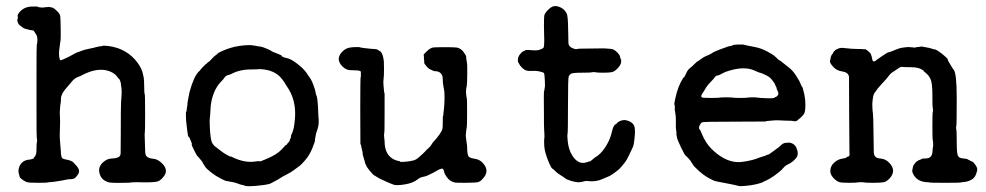

<svg xmlns="http://www.w3.org/2000/svg" viewBox="-20 -593 3322 647"><path d="M303 -434 317 -437Q325 -437 325.5 -438.5Q326 -440 345 -438Q408 -430 444 -381Q457 -363 461 -346.5Q465 -330 465 -325.5Q465 -321 465.5 -317.5Q466 -314 466 -296Q466 -278 467.5 -277Q469 -276 469 -212.5Q469 -149 468 -145Q467 -141 467.5 -137Q468 -133 468.5 -106Q469 -79 470 -75Q472 -60 497 -58Q508 -57 520 -48Q553 -21 529 5Q519 17 509 19Q499 21 489.5 21Q480 21 475.5 21.5Q471 22 466.5 21.5Q462 21 443.5 21Q425 21 421 22Q417 23 397 23Q353 24 345 21Q323 14 317 -4Q306 -33 335 -52Q343 -58 358.5 -59Q374 -60 380 -64Q386 -68 386.5 -75.5Q387 -83 387 -140Q387 -238 388 -248.5Q389 -259 389 -264.5Q389 -270 389.5 -270.5Q390 -271 390 -281Q390 -291 389.5 -295Q389 -299 388 -305Q387 -322 379 -330V-329V-328Q367 -351 333 -357Q301 -362 259 -341Q248 -335 246.5 -335Q245 -335 238 -331.5Q231 -328 225 -321.5Q219 -315 216 -311Q213 -307 204 -297Q186 -277 185.5 -261.5Q185 -246 184 -243Q183 -240 182 -224Q181 -208 182 -199Q183 -190 182 -162Q181 -134 181.5 -128.5Q182 -123 182.5 -113Q183 -103 184 -96Q185 -89 185 -82.5Q185 -76 185.5 -74Q186 -72 187 -66Q187 -58 200 -56Q222 -52 227.5 -45.5Q233 -39 237 -35Q252 -19 243 -5.5Q234 8 227.5 9.5Q221 11 214.5 11Q208 11 200.5 13Q193 15 188 15.5Q183 16 172 18Q161 20 152 20.5Q143 21 140 22Q137 23 107 23Q77 23 70 20.5Q63 18 55 12Q47 6 46.5 3.5Q46 1 44 -6Q40 -17 45 -31Q53 -52 77 -55Q82 -55 84 -56Q86 -57 89.5 -57.5Q93 -58 93 -59.5Q93 -61 98 -66.5Q103 -72 103 -91Q103 -110 104 -112.5Q105 -115 105 -120.5Q105 -126 104 -126.5Q103 -127 103 -225.5Q103 -324 103 -359Q103 -434 104 -444L105 -445Q108 -467 102.5 -475.5Q97 -484 95 -487.5Q93 -491 89 -491Q85 -491 78.5 -492.5Q72 -494 65 -496Q58 -498 45 -509Q39 -516 38 -526V-528Q39 -527 39.5 -527.5Q40 -528 40 -534.5Q40 -541 39.5 -541.5Q39 -542 42 -547Q59 -573 96 -571Q101 -571 104.5 -571Q108 -571 107.5 -570Q107 -569 116.5 -568Q126 -567 129 -568Q132 -569 138 -569Q144 -569 144 -570L158 -567Q164 -564 173 -555Q182 -546 183 -538.5Q184 -531 184.5 -496Q185 -461 184 -456.5Q183 -452 182 -443.5Q181 -435 179.5 -423.5Q178 -412 179.5 -402Q181 -392 183 -390.5Q185 -389 194.5 -393.5Q204 -398 209.5 -400.5Q215 -403 219 -405.5Q223 -408 231 -412Q239 -416 239.5 -416.5Q240 -417 240.5 -416.5Q241 -416 241 -416.5Q241 -417 242 -417L244 -418Q244 -418 245 -418Q246 -418 246.5 -418.5Q247 -419 247.5 -419Q248 -419 257 -422.5Q266 -426 279.5 -428.5Q293 -431 295.5 -432Q298 -433 299.5 -433Q301 -433 301 -433.5Q301 -434 303 -434Z M720 -417Q768 -441 823 -441Q830 -441 830 -440.5Q830 -440 836 -439.5Q842 -439 842 -438.5Q842 -438 854 -436.5Q866 -435 880 -428.5Q894 -422 896.5 -420Q899 -418 908 -415Q929 -407 930 -405Q926 -405 930.5 -403Q935 -401 935 -400.5Q935 -400 938 -399.5Q941 -399 945.5 -397.5Q950 -396 951 -396Q962 -393 978.5 -380.5Q995 -368 1000.5 -362Q1006 -356 1009.5 -352Q1013 -348 1015 -344.5Q1017 -341 1019 -338Q1028 -328 1035 -309.5Q1042 -291 1043 -284Q1044 -277 1047 -269Q1050 -261 1051.5 -234Q1053 -207 1053 -201Q1056 -175 1050 -158Q1044 -141 1043.5 -135Q1043 -129 1042 -126Q1041 -123 1041.5 -120Q1042 -117 1032.5 -93.5Q1023 -70 1009 -54Q995 -38 991.5 -35.5Q988 -33 983.5 -29.5Q979 -26 970.5 -20Q962 -14 958 -11.5Q954 -9 943 -3.5Q932 2 923 8Q914 14 905.5 18Q897 22 896 23Q890 28 864 31Q809 38 801 31Q800 31 795 30Q790 29 781 25.5Q772 22 767.5 21.5Q763 21 754.5 19Q746 17 743 17Q740 17 726.5 10Q713 3 708.5 0Q704 -3 697.5 -7.5Q691 -12 682 -20Q673 -28 672.5 -29.5Q672 -31 667.5 -37.5Q663 -44 662.5 -46Q662 -48 657.5 -53Q653 -58 650 -62Q647 -66 645.5 -66.5Q644 -67 634.5 -86Q625 -105 626 -106Q627 -107 626.5 -109Q626 -111 625 -113.5Q624 -116 623 -118.5Q622 -121 621.5 -121.5Q621 -122 620 -126Q619 -130 616 -131.5Q613 -133 611 -152.5Q609 -172 608 -178.5Q607 -185 606.5 -201Q606 -217 607.5 -217Q609 -217 609 -221.5Q609 -226 609.5 -227.5Q610 -229 610.5 -233Q611 -237 611.5 -239.5Q612 -242 612 -248Q612 -250 615 -264Q618 -278 619 -284Q633 -335 650 -352Q652 -353 656 -358.5Q660 -364 661 -364.5Q662 -365 667.5 -371Q673 -377 674 -377Q675 -377 677.5 -380Q680 -383 683.5 -385Q687 -387 687 -387.5Q687 -388 692 -393Q697 -398 698 -399Q699 -400 699 -400Q699 -401 702 -403Q705 -405 705 -405.5Q705 -406 709 -408.5Q713 -411 713 -412Q713 -413 720 -417ZM974 -194Q979 -257 946 -303Q940 -312 940 -313Q940 -314 930 -327Q906 -358 857 -360Q847 -360 847 -359.5Q847 -359 832 -359Q791 -360 762 -345Q754 -341 752 -341Q740 -339 734 -328Q733 -326 723 -316Q696 -286 690 -236Q690 -231 689.5 -227Q689 -223 688.5 -211Q688 -199 687 -194.5Q686 -190 687 -167.5Q688 -145 689 -138.5Q690 -132 691 -125Q692 -118 694 -113.5Q696 -109 697.5 -107Q699 -105 699.5 -105.5Q700 -106 700 -104.5Q700 -103 706 -98.5Q712 -94 723 -85.5Q734 -77 742 -72.5Q750 -68 754.5 -66Q759 -64 759 -66L760 -65Q799 -45 834 -48Q839 -49 845.5 -49.5Q852 -50 853 -50H855Q855 -49 857 -49Q891 -62 907 -72Q923 -82 932.5 -93Q942 -104 942 -103.5Q942 -103 944 -104Q947 -106 948.5 -109Q950 -112 950.5 -111.5Q951 -111 954 -115.5Q957 -120 956.5 -120.5Q956 -121 958.5 -126Q961 -131 961 -133Q961 -134 960 -133.5Q959 -133 965 -146Q971 -159 974 -194Z M1276 -117Q1276 -69 1311 -54Q1323 -50 1325.5 -50Q1328 -50 1328 -48.5Q1328 -47 1338 -47.5Q1348 -48 1350.5 -48.5Q1353 -49 1355 -49Q1357 -49 1359 -49.5Q1361 -50 1366 -51Q1379 -52 1390.5 -62Q1402 -72 1406.5 -76.5Q1411 -81 1413 -83Q1415 -85 1416 -86.5Q1417 -88 1423.5 -93.5Q1430 -99 1432.5 -103.5Q1435 -108 1438 -112Q1469 -146 1471 -160Q1472 -163 1472 -182.5Q1472 -202 1473 -202Q1474 -202 1474 -207.5Q1474 -213 1474.5 -213.5Q1475 -214 1476.5 -231Q1478 -248 1478 -263Q1478 -278 1477.5 -282.5Q1477 -287 1476 -293Q1475 -299 1474.5 -300.5Q1474 -302 1473.5 -307.5Q1473 -313 1472.5 -313.5Q1472 -314 1472 -326Q1472 -350 1450 -353Q1442 -353 1441 -354Q1440 -355 1431.5 -358.5Q1423 -362 1416 -371Q1409 -380 1409.5 -381.5Q1410 -383 1409.5 -388.5Q1409 -394 1408.5 -394.5Q1408 -395 1408.5 -400Q1409 -405 1407.5 -407Q1406 -409 1418.5 -420.5Q1431 -432 1439.5 -433Q1448 -434 1478.5 -434Q1509 -434 1517 -433Q1535 -431 1546 -412L1549 -407Q1551 -405 1551 -402Q1551 -392 1553 -385Q1555 -378 1554.5 -342.5Q1554 -307 1553 -304Q1552 -301 1551.5 -297Q1551 -293 1550.5 -289Q1550 -285 1551 -274Q1552 -263 1553 -263Q1554 -263 1554 -215.5Q1554 -168 1553 -165Q1552 -162 1551.5 -156Q1551 -150 1550 -142.5Q1549 -135 1550.5 -127Q1552 -119 1552 -115.5Q1552 -112 1553 -109Q1554 -106 1554.5 -88Q1555 -70 1560 -65Q1565 -60 1579.5 -58Q1594 -56 1604 -47Q1630 -21 1612 3Q1601 18 1591.5 20.5Q1582 23 1547.5 23Q1513 23 1512 22Q1511 21 1506 20Q1489 14 1478 -9Q1477 -13 1476 -17Q1475 -21 1473 -23Q1470 -28 1453.5 -18.5Q1437 -9 1432 -7Q1427 -5 1421.5 -2Q1416 1 1405.5 3Q1395 5 1388 11Q1372 24 1343.5 28.5Q1315 33 1305.5 29Q1296 25 1293 24Q1290 23 1282.5 19.5Q1275 16 1266 12Q1257 8 1249.5 3Q1242 -2 1241 -2Q1240 -2 1233.5 -9Q1227 -16 1223.5 -20.5Q1220 -25 1216 -31Q1208 -47 1210 -46L1202 -73Q1203 -74 1201 -84Q1199 -94 1198.5 -94Q1198 -94 1197.5 -99Q1197 -104 1196 -105Q1195 -106 1194.5 -109Q1194 -112 1194 -222.5Q1194 -333 1195.5 -334.5Q1197 -336 1196 -342V-345V-351Q1195 -356 1176 -356Q1157 -356 1150 -358.5Q1143 -361 1135 -368Q1106 -396 1139 -424Q1150 -433 1170 -434Q1190 -435 1193.5 -433.5Q1197 -432 1208 -431Q1219 -430 1225.5 -429Q1232 -428 1238 -428Q1250 -428 1255 -424Q1260 -420 1261.5 -420Q1263 -420 1267 -412.5Q1271 -405 1272 -396Q1273 -387 1273.5 -386.5Q1274 -386 1274 -360.5Q1274 -335 1272.5 -326Q1271 -317 1272.5 -303.5Q1274 -290 1274 -287Q1274 -284 1276 -277V-216Q1276 -145 1275 -147L1274 -137Z M1857 -572Q1880 -567 1890 -547Q1894 -537 1894.5 -495.5Q1895 -454 1895.5 -447.5Q1896 -441 1900 -437Q1904 -433 1907.5 -431.5Q1911 -430 1914 -429Q1918 -426 1932 -429L2016 -430Q2041 -429 2047.5 -426Q2054 -423 2061.5 -415Q2069 -407 2069.5 -401.5Q2070 -396 2072 -394Q2074 -392 2073 -383Q2072 -374 2061.5 -363Q2051 -352 2042.5 -350Q2034 -348 2013 -348Q1992 -348 1986.5 -349.5Q1981 -351 1976 -349.5Q1971 -348 1940.5 -348Q1910 -348 1904.5 -344.5Q1899 -341 1896.5 -336Q1894 -331 1894 -239Q1894 -147 1892.5 -141.5Q1891 -136 1893 -118Q1896 -88 1909 -68Q1928 -39 1953 -45Q1964 -48 1964 -48.5Q1964 -49 1966.5 -49Q1969 -49 1970.5 -50.5Q1972 -52 1974 -53.5Q1976 -55 1978 -56.5Q1980 -58 1980 -58.5Q1980 -59 1986 -63Q2004 -73 2019 -96Q2034 -119 2039 -138Q2044 -157 2045 -160Q2046 -163 2048 -167Q2053 -175 2054 -174Q2055 -173 2056 -175Q2061 -179 2061 -180Q2061 -181 2067 -184Q2080 -191 2093 -187Q2117 -180 2119 -161Q2121 -146 2117 -117V-116Q2117 -115 2115.5 -107Q2114 -99 2109 -89.5Q2104 -80 2102.5 -76Q2101 -72 2098.5 -67.5Q2096 -63 2092.5 -56Q2089 -49 2078 -36Q2067 -23 2063.5 -20.5Q2060 -18 2057 -15.5Q2054 -13 2051 -11Q2048 -9 2042.5 -5Q2037 -1 2028.5 2.5Q2020 6 2013 9Q1988 21 1959 17Q1955 16 1948.5 18Q1942 20 1933 21Q1924 22 1907.5 17.5Q1891 13 1884 7.5Q1877 2 1867 -4Q1857 -10 1850.5 -17Q1844 -24 1843 -24Q1839 -23 1829 -47Q1815 -80 1814 -102Q1813 -124 1814 -125Q1815 -126 1814.5 -141Q1814 -156 1813.5 -159Q1813 -162 1813 -179.5Q1813 -197 1813 -200Q1812 -286 1813.5 -287Q1815 -288 1815 -293Q1815 -298 1816 -298.5Q1817 -299 1816 -321Q1815 -343 1813.5 -346Q1812 -349 1803 -351Q1789 -355 1775 -354Q1761 -353 1753.5 -355.5Q1746 -358 1739 -365Q1732 -372 1729.5 -377.5Q1727 -383 1726 -383L1725 -389Q1725 -402 1733 -411Q1741 -420 1743 -420Q1745 -420 1748.5 -422.5Q1752 -425 1753 -424.5Q1754 -424 1757 -424.5Q1760 -425 1769 -424Q1792 -422 1799 -425.5Q1806 -429 1809 -430Q1812 -431 1813 -437Q1814 -443 1814 -460.5Q1814 -478 1813.5 -479.5Q1813 -481 1813 -506.5Q1813 -532 1814 -540Q1815 -548 1828.5 -561.5Q1842 -575 1857 -572Z M2449 -441Q2465 -444 2483 -443Q2491 -441 2494.5 -440.5Q2498 -440 2498.5 -439.5Q2499 -439 2521.5 -435Q2544 -431 2563.5 -420.5Q2583 -410 2586.5 -407Q2590 -404 2592 -402.5Q2594 -401 2600 -395Q2606 -389 2607 -389.5Q2608 -390 2615 -384Q2622 -378 2637 -366.5Q2652 -355 2662 -339Q2672 -323 2673 -321Q2674 -319 2676.5 -313.5Q2679 -308 2680 -305.5Q2681 -303 2681.5 -302Q2682 -301 2682.5 -300.5Q2683 -300 2683.5 -300.5Q2684 -301 2689 -281Q2694 -261 2694 -238Q2694 -215 2688.5 -208Q2683 -201 2678 -196.5Q2673 -192 2670 -190Q2664 -183 2657 -184.5Q2650 -186 2647 -186Q2642 -186 2627 -186.5Q2612 -187 2603.5 -187.5Q2595 -188 2585 -187Q2575 -186 2568 -185.5Q2561 -185 2561.5 -184.5Q2562 -184 2559 -183.5Q2556 -183 2455 -183Q2350 -183 2346 -181Q2342 -179 2339 -173Q2332 -161 2339 -155Q2340 -155 2345 -142Q2358 -111 2376.5 -92.5Q2395 -74 2412 -64Q2446 -43 2481 -47.5Q2516 -52 2539 -62L2555 -67Q2556 -67 2559.5 -68.5Q2563 -70 2564 -71L2568 -72Q2568 -70 2586 -83.5Q2604 -97 2605 -97.5Q2606 -98 2610.5 -102.5Q2615 -107 2615.5 -107Q2616 -107 2617 -108Q2618 -109 2621.5 -110Q2625 -111 2625 -111.5Q2625 -112 2636 -112Q2637 -113 2637 -113Q2656 -111 2664 -95Q2663 -95 2665 -91Q2673 -72 2661.5 -59Q2650 -46 2638 -40.5Q2626 -35 2620 -27.5Q2614 -20 2605 -13Q2596 -6 2588 0Q2570 12 2562.5 15Q2555 18 2552 20Q2549 22 2542 24Q2535 26 2529.5 27.5Q2524 29 2517 30Q2510 31 2508 31.5Q2506 32 2490 33.5Q2474 35 2469 33.5Q2464 32 2458.5 31Q2453 30 2444.5 28Q2436 26 2419 23Q2402 20 2400.5 19.5Q2399 19 2391.5 17.5Q2384 16 2366.5 6Q2349 -4 2332.5 -19.5Q2316 -35 2316 -36.5Q2316 -38 2312 -43Q2308 -48 2308.5 -48.5Q2309 -49 2305 -53.5Q2301 -58 2298 -61.5Q2295 -65 2291 -68Q2287 -71 2275 -96Q2263 -121 2261.5 -129Q2260 -137 2259.5 -139Q2259 -141 2259.5 -144Q2260 -147 2258.5 -153.5Q2257 -160 2257.5 -178.5Q2258 -197 2256.5 -205.5Q2255 -214 2255 -216.5Q2255 -219 2254.5 -219Q2254 -219 2254 -223.5Q2254 -228 2254 -228Q2254 -228 2254 -233Q2254 -238 2253 -239Q2251 -243 2256 -263Q2265 -304 2282 -330Q2283 -332 2283 -332Q2285 -330 2288.5 -338Q2292 -346 2295.5 -352.5Q2299 -359 2305 -363.5Q2311 -368 2319.5 -376.5Q2328 -385 2329 -385.5Q2330 -386 2331.5 -386.5Q2333 -387 2336.5 -390Q2340 -393 2342.5 -394.5Q2345 -396 2349.5 -399Q2354 -402 2362.5 -405.5Q2371 -409 2371.5 -409.5Q2372 -410 2374.5 -411Q2377 -412 2380 -414.5Q2383 -417 2392 -420.5Q2401 -424 2402.5 -425Q2404 -426 2410.5 -428Q2417 -430 2417.5 -430.5Q2418 -431 2420.5 -431.5Q2423 -432 2423 -432.5Q2423 -433 2423.5 -433Q2424 -433 2426.5 -433.5Q2429 -434 2430.5 -435Q2432 -436 2432 -436Q2432 -436 2438.5 -437.5Q2445 -439 2447 -439ZM2521 -356Q2488 -370 2438 -355Q2423 -351 2413 -345Q2403 -339 2397.5 -338.5Q2392 -338 2388.5 -332.5Q2385 -327 2374.5 -316.5Q2364 -306 2359 -297.5Q2354 -289 2352 -285.5Q2350 -282 2347.5 -279Q2345 -276 2343.5 -271Q2342 -266 2346 -264.5Q2350 -263 2376 -263Q2402 -263 2405 -264Q2408 -265 2426.5 -265Q2445 -265 2449.5 -264Q2454 -263 2474.5 -263Q2495 -263 2499 -264Q2503 -265 2516.5 -265Q2530 -265 2533.5 -264Q2537 -263 2564 -262Q2591 -261 2591 -265Q2591 -266 2593.5 -266Q2596 -266 2600.5 -271Q2605 -276 2601.5 -284Q2598 -292 2597.5 -293Q2597 -294 2597 -296Q2597 -298 2594.5 -302Q2592 -306 2592 -308Q2592 -310 2584.5 -320Q2577 -330 2572 -333.5Q2567 -337 2555 -342.5Q2543 -348 2540.5 -348Q2538 -348 2521 -356Z M2932 -389Q2932 -390 2936 -392.5Q2940 -395 2944 -398L2945 -399Q2971 -417 2974.5 -417Q2978 -417 2994.5 -424Q3011 -431 3018.5 -432Q3026 -433 3034 -434Q3042 -435 3053.5 -433.5Q3065 -432 3065 -433Q3065 -434 3073 -434.5Q3081 -435 3082 -436Q3083 -437 3095.5 -434.5Q3108 -432 3109 -432Q3110 -432 3113.5 -431Q3117 -430 3118.5 -429.5Q3120 -429 3125 -427.5Q3130 -426 3131 -426.5Q3132 -427 3141.5 -421Q3151 -415 3163 -404.5Q3175 -394 3174 -392.5Q3173 -391 3177.5 -384Q3182 -377 3185.5 -370.5Q3189 -364 3193 -359Q3204 -349 3204 -261Q3204 -173 3202.5 -168Q3201 -163 3202.5 -157Q3204 -151 3204 -112.5Q3204 -74 3208.5 -67Q3213 -60 3225.5 -59Q3238 -58 3239 -57Q3240 -56 3244.5 -54Q3249 -52 3252.5 -50Q3256 -48 3257.5 -48Q3259 -48 3266 -38.5Q3273 -29 3273 -23Q3273 -17 3272.5 -17Q3272 -17 3270 -9Q3263 18 3223 21Q3218 21 3217.5 22Q3217 23 3165.5 23Q3114 23 3112.5 22Q3111 21 3103 21Q3070 19 3057 -7Q3053 -15 3054.5 -21Q3056 -27 3056.5 -30.5Q3057 -34 3059 -37Q3061 -40 3061 -40L3066 -46Q3066 -47 3069.5 -49Q3073 -51 3074 -52Q3075 -53 3080 -54.5Q3085 -56 3085 -57Q3086 -59 3098.5 -59Q3111 -59 3116.5 -65.5Q3122 -72 3122.5 -84.5Q3123 -97 3124 -97.5Q3125 -98 3124.5 -109.5Q3124 -121 3123 -121.5Q3122 -122 3122 -168Q3122 -214 3123 -215Q3124 -216 3124 -222.5Q3124 -229 3123 -229.5Q3122 -230 3122 -272Q3122 -314 3115.5 -327Q3109 -340 3100.5 -346.5Q3092 -353 3092 -354.5Q3092 -356 3082 -361Q3072 -366 3050.5 -366.5Q3029 -367 3026.5 -367Q3024 -367 3024 -367.5Q3024 -368 3023 -367L3018 -368Q3013 -367 3005.5 -361.5Q2998 -356 2990.5 -351.5Q2983 -347 2980 -343.5Q2977 -340 2971.5 -333Q2966 -326 2965 -325Q2964 -324 2958 -317.5Q2952 -311 2948 -306.5Q2944 -302 2941.5 -299Q2939 -296 2936.5 -293Q2934 -290 2933 -288Q2932 -286 2927.5 -280.5Q2923 -275 2921 -259Q2919 -243 2919.5 -238.5Q2920 -234 2920 -227.5Q2920 -221 2921.5 -211.5Q2923 -202 2923.5 -145Q2924 -88 2924.5 -80Q2925 -72 2926.5 -69.5Q2928 -67 2930 -65Q2933 -60 2949 -58.5Q2965 -57 2977 -44Q3001 -19 2979 7Q2968 19 2958 21Q2948 23 2923.5 23Q2899 23 2894.5 22Q2890 21 2881 21Q2872 21 2868 22Q2864 23 2839.5 23Q2815 23 2808 20.5Q2801 18 2795 13Q2778 -1 2778 -17Q2778 -33 2790.5 -44.5Q2803 -56 2816.5 -58Q2830 -60 2832.5 -62.5Q2835 -65 2836 -65Q2843 -65 2843 -74Q2843 -77 2842.5 -78Q2842 -79 2841.5 -203.5Q2841 -328 2841 -334Q2839 -349 2819 -352Q2800 -355 2789.5 -366Q2779 -377 2777.5 -383Q2776 -389 2777 -389Q2778 -389 2778.5 -394.5Q2779 -400 2779.5 -400.5Q2780 -401 2781 -404.5Q2782 -408 2782.5 -408Q2783 -408 2784 -409.5Q2785 -411 2786.5 -413Q2788 -415 2787.5 -415.5Q2787 -416 2791 -420Q2795 -424 2794 -424L2804 -429Q2813 -433 2826 -431Q2851 -428 2868.5 -428Q2886 -428 2892 -427Q2894 -427 2894.5 -427.5Q2895 -428 2899 -425.5Q2903 -423 2908.5 -418Q2914 -413 2914 -412Q2914 -411 2916 -406.5Q2918 -402 2919 -394Q2921 -385 2926 -386Z"/></svg>

Font: TT2020 Style E
Style: Regular
Weight: 400
Version: Version 00.2